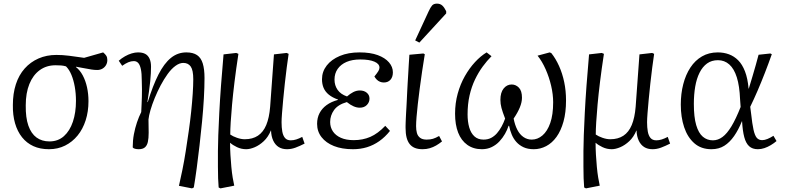

<svg xmlns="http://www.w3.org/2000/svg" viewBox="-20 -809 4335 1059"><path d="M250 14Q201 14 164 -3Q127 -20 101.5 -52Q76 -84 63 -129Q50 -174 51 -230Q51 -293 67.5 -344Q84 -395 116 -431Q148 -467 192.5 -486.5Q237 -506 291 -506Q308 -506 325 -505Q342 -504 361 -501.5Q380 -499 401 -496Q422 -493 444 -490L549 -520Q561 -510 566.5 -501Q572 -492 572 -478Q572 -462 564.5 -449.5Q557 -437 544.5 -430Q532 -423 516 -423Q501 -423 485 -425.5Q469 -428 448.5 -432Q428 -436 399 -441V-439Q421 -422 436.5 -393Q452 -364 460 -327.5Q468 -291 468 -251Q468 -194 452.5 -145.5Q437 -97 408 -61.5Q379 -26 339 -6Q299 14 250 14ZM253 -29Q300 -29 332.5 -58Q365 -87 382 -137.5Q399 -188 399 -253Q399 -293 392.5 -330Q386 -367 374 -396Q362 -425 344 -443Q330 -447 316.5 -448Q303 -449 286 -449Q236 -449 199 -422Q162 -395 142 -345.5Q122 -296 122 -228Q121 -160 136.5 -116Q152 -72 181.5 -50.5Q211 -29 253 -29Z M1039 230 967 216Q976 177 986 128Q996 79 1004.5 24.5Q1013 -30 1021 -85.5Q1029 -141 1034.5 -194Q1040 -247 1043 -292.5Q1046 -338 1046 -372Q1046 -422 1032 -442Q1018 -462 991 -462Q970 -462 947.5 -445.5Q925 -429 904.5 -400.5Q884 -372 866 -338Q848 -304 833.5 -268.5Q819 -233 810 -202Q801 -171 799 -150Q800 -108 800 -77Q800 -46 795.5 -26Q791 -6 779 4Q767 14 745 14Q734 14 724.5 11.5Q715 9 712 4Q712 -34 718.5 -68.5Q725 -103 735.5 -134Q746 -165 759 -191Q760 -214 761 -234Q762 -254 762.5 -274Q763 -294 763 -316Q763 -338 762 -364Q762 -404 757 -427.5Q752 -451 742.5 -461.5Q733 -472 718 -472Q703 -472 687.5 -465.5Q672 -459 654 -446L635 -474Q651 -488 669.5 -498.5Q688 -509 706.5 -514.5Q725 -520 741 -520Q766 -520 781.5 -511.5Q797 -503 805 -485Q813 -467 813 -441Q813 -425 812 -405Q811 -385 808.5 -360Q806 -335 802 -306.5Q798 -278 793 -246H795Q823 -337 854 -398Q885 -459 922.5 -489.5Q960 -520 1008 -520Q1045 -520 1067 -505Q1089 -490 1098.5 -458.5Q1108 -427 1108 -379Q1108 -328 1104.5 -266.5Q1101 -205 1094.5 -138.5Q1088 -72 1080.5 -6.5Q1073 59 1065 118.5Q1057 178 1049 225Z M1196 230 1186 225Q1184 202 1183 174Q1182 146 1182 109.5Q1182 73 1182 24Q1182 -10 1184 -64Q1186 -118 1189.5 -187Q1193 -256 1199 -337.5Q1205 -419 1213 -509L1283 -517L1295 -512Q1282 -427 1273.5 -357.5Q1265 -288 1260 -232.5Q1255 -177 1252.5 -135.5Q1250 -94 1250 -67Q1264 -57 1287 -49Q1310 -41 1330 -41Q1373 -41 1402.5 -60.5Q1432 -80 1448.5 -119.5Q1465 -159 1470 -220L1491 -509L1561 -517L1572 -512Q1567 -479 1561.5 -436.5Q1556 -394 1551 -348.5Q1546 -303 1542 -260Q1538 -217 1535.5 -184.5Q1533 -152 1533 -135Q1533 -106 1537 -83.5Q1541 -61 1552 -48Q1563 -35 1584 -35Q1599 -35 1614.5 -40Q1630 -45 1647 -54L1660 -17Q1648 -11 1635 -5Q1622 1 1609.5 5.5Q1597 10 1585.5 12Q1574 14 1563 14Q1536 14 1517 2Q1498 -10 1487 -33.5Q1476 -57 1475 -89H1474Q1459 -53 1435 -30.5Q1411 -8 1385 3Q1359 14 1338 14Q1311 14 1287 2.5Q1263 -9 1250 -21H1249Q1249 11 1251 45Q1253 79 1256 111.5Q1259 144 1263.5 171Q1268 198 1272 215Z M1927 14Q1866 14 1822 -3.5Q1778 -21 1753.5 -52.5Q1729 -84 1729 -126Q1729 -159 1742.5 -185Q1756 -211 1781.5 -229.5Q1807 -248 1844 -258V-260Q1813 -271 1793.5 -287Q1774 -303 1765 -324Q1756 -345 1756 -372Q1756 -414 1782 -447.5Q1808 -481 1854.5 -500.5Q1901 -520 1963 -520Q2023 -520 2063.5 -505Q2104 -490 2125.5 -465Q2147 -440 2147 -410Q2147 -384 2133.5 -369Q2120 -354 2097 -354Q2086 -354 2076 -358Q2066 -362 2058.5 -369.5Q2051 -377 2045 -387Q2061 -407 2067 -417Q2073 -427 2073 -436Q2073 -457 2045 -469Q2017 -481 1967 -481Q1923 -481 1891.5 -467.5Q1860 -454 1842.5 -429Q1825 -404 1825 -370Q1825 -338 1842 -313.5Q1859 -289 1894 -277Q1911 -292 1928.5 -301Q1946 -310 1965 -310Q1988 -310 2003 -297.5Q2018 -285 2018 -265Q2018 -245 2003.5 -230Q1989 -215 1964 -215Q1948 -215 1930.5 -222.5Q1913 -230 1893 -246Q1844 -232 1822.5 -202Q1801 -172 1801 -136Q1801 -107 1816 -84.5Q1831 -62 1860 -49Q1889 -36 1931 -36Q1981 -36 2022.5 -54Q2064 -72 2105 -115L2131 -87Q2104 -53 2072 -30.5Q2040 -8 2004 3Q1968 14 1927 14Z M2311 14Q2286 14 2268.5 7Q2251 0 2239.5 -14.5Q2228 -29 2222.5 -51Q2217 -73 2217 -103Q2217 -108 2217 -115.5Q2217 -123 2217.5 -134Q2218 -145 2218.5 -158.5Q2219 -172 2220 -188Q2221 -204 2222 -222.5Q2223 -241 2224 -261.5Q2225 -282 2226 -304Q2227 -326 2228.5 -350Q2230 -374 2231.5 -399.5Q2233 -425 2234.5 -452Q2236 -479 2238 -507L2315 -514L2323 -510Q2315 -462 2308 -414Q2301 -366 2295 -320.5Q2289 -275 2284.5 -235Q2280 -195 2277.5 -164Q2275 -133 2275 -113Q2275 -92 2279.5 -75.5Q2284 -59 2297 -49Q2310 -39 2333 -39Q2353 -39 2368 -43.5Q2383 -48 2402 -59L2418 -29Q2402 -16 2385.5 -6.5Q2369 3 2350.5 8.5Q2332 14 2311 14ZM2293 -574 2270 -586 2344 -746Q2354 -768 2363 -778.5Q2372 -789 2390 -789Q2408 -789 2419.5 -778.5Q2431 -768 2441 -747V-735Z M2638 14Q2591 14 2557.5 -10Q2524 -34 2507 -77.5Q2490 -121 2490 -182Q2490 -240 2504.5 -292.5Q2519 -345 2544 -389Q2569 -433 2600 -466.5Q2631 -500 2664 -520L2691 -499Q2666 -474 2642.5 -442Q2619 -410 2600 -370.5Q2581 -331 2570 -283Q2559 -235 2559 -178Q2559 -138 2568 -106.5Q2577 -75 2596.5 -57Q2616 -39 2647 -39Q2671 -39 2689 -48.5Q2707 -58 2721 -74Q2735 -90 2746.5 -111Q2758 -132 2766 -155Q2752 -191 2746 -213.5Q2740 -236 2740 -258Q2740 -299 2758 -321Q2776 -343 2802 -343Q2825 -343 2842 -325.5Q2859 -308 2859 -270Q2859 -245 2847 -216Q2835 -187 2813 -155Q2820 -119 2833.5 -93Q2847 -67 2867.5 -53Q2888 -39 2913 -39Q2945 -39 2972 -62Q2999 -85 3015 -130.5Q3031 -176 3031 -245Q3031 -288 3020 -335.5Q3009 -383 2989.5 -427Q2970 -471 2945 -502L3012 -520L3021 -516Q3045 -486 3063.5 -445Q3082 -404 3092 -356Q3102 -308 3102 -255Q3102 -189 3088 -138.5Q3074 -88 3049.5 -54Q3025 -20 2992.5 -3Q2960 14 2924 14Q2891 14 2867.5 3Q2844 -8 2828 -26Q2812 -44 2802.5 -67Q2793 -90 2788 -115H2785Q2778 -93 2765.5 -71Q2753 -49 2735 -29.5Q2717 -10 2692.5 2Q2668 14 2638 14Z M3212 230 3202 225Q3200 202 3199 174Q3198 146 3198 109.5Q3198 73 3198 24Q3198 -10 3200 -64Q3202 -118 3205.5 -187Q3209 -256 3215 -337.5Q3221 -419 3229 -509L3299 -517L3311 -512Q3298 -427 3289.5 -357.5Q3281 -288 3276 -232.5Q3271 -177 3268.5 -135.5Q3266 -94 3266 -67Q3280 -57 3303 -49Q3326 -41 3346 -41Q3389 -41 3418.5 -60.5Q3448 -80 3464.5 -119.5Q3481 -159 3486 -220L3507 -509L3577 -517L3588 -512Q3583 -479 3577.5 -436.5Q3572 -394 3567 -348.5Q3562 -303 3558 -260Q3554 -217 3551.5 -184.5Q3549 -152 3549 -135Q3549 -106 3553 -83.5Q3557 -61 3568 -48Q3579 -35 3600 -35Q3615 -35 3630.5 -40Q3646 -45 3663 -54L3676 -17Q3664 -11 3651 -5Q3638 1 3625.5 5.5Q3613 10 3601.5 12Q3590 14 3579 14Q3552 14 3533 2Q3514 -10 3503 -33.5Q3492 -57 3491 -89H3490Q3475 -53 3451 -30.5Q3427 -8 3401 3Q3375 14 3354 14Q3327 14 3303 2.5Q3279 -9 3266 -21H3265Q3265 11 3267 45Q3269 79 3272 111.5Q3275 144 3279.5 171Q3284 198 3288 215Z M3904 14Q3847 14 3809.5 -19Q3772 -52 3753.5 -107.5Q3735 -163 3735 -232Q3735 -292 3748.5 -344.5Q3762 -397 3788 -436.5Q3814 -476 3852 -498Q3890 -520 3939 -520Q3972 -520 4000.5 -509.5Q4029 -499 4051.5 -476.5Q4074 -454 4089 -415.5Q4104 -377 4109 -320H4110Q4121 -356 4130.5 -388Q4140 -420 4148.5 -450Q4157 -480 4164 -507L4229 -514L4237 -510Q4219 -459 4199 -407.5Q4179 -356 4158.5 -308.5Q4138 -261 4118 -220L4123 -181Q4129 -126 4136 -94Q4143 -62 4154 -49Q4165 -36 4184 -36Q4197 -36 4213 -42.5Q4229 -49 4246 -60L4263 -31Q4249 -19 4231.5 -8.5Q4214 2 4196 8Q4178 14 4160 14Q4130 14 4112 -2.5Q4094 -19 4085 -53Q4076 -87 4073 -140H4072Q4053 -93 4029 -58.5Q4005 -24 3975 -5Q3945 14 3904 14ZM3912 -35Q3940 -35 3965 -53.5Q3990 -72 4014.5 -112.5Q4039 -153 4065 -219L4062 -261Q4059 -335 4044 -382.5Q4029 -430 4002.5 -453.5Q3976 -477 3940 -477Q3905 -477 3880 -459Q3855 -441 3838.5 -408Q3822 -375 3814.5 -331Q3807 -287 3807 -236Q3807 -163 3820 -119Q3833 -75 3856.5 -55Q3880 -35 3912 -35Z"/></svg>

Font: Literata 24pt Light
Style: Italic
Weight: 300
Italic angle: -2°
Designer: Latin by Veronika Burian and Jose Scaglione. Greek by Irene Vlachou. Cyrillic by Vera Evstafieva
Foundry: TypeTogether
Version: Version 3.103;gftools[0.9.29]